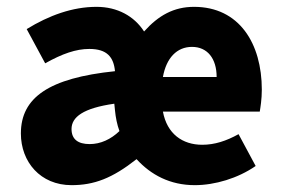

<svg xmlns="http://www.w3.org/2000/svg" viewBox="-20 -529 821 561"><path d="M189 12C255 12 308 -8 379 -64C421 -18 477 12 549 12C608 12 675 -8 727 -44L677 -137C641 -117 607 -106 571 -106C513 -106 468 -138 456 -203H739C741 -215 745 -239 745 -267C745 -402 679 -509 547 -509C488 -509 443 -484 401 -437C372 -482 323 -509 262 -509C192 -509 123 -484 58 -444L112 -344C162 -372 202 -386 241 -386C293 -386 312 -362 316 -321C123 -301 41 -244 41 -139C41 -56 98 12 189 12ZM242 -108C208 -108 189 -122 189 -152C189 -187 223 -213 314 -226L316 -206C318 -186 322 -165 329 -146C304 -122 274 -108 242 -108ZM456 -304C466 -360 497 -392 541 -392C586 -392 613 -358 613 -304Z"/></svg>

Font: DAIFUKU Sans
Style: Bold
Weight: 700
Designer: Original font ‘Source Han Sans JP’ : Paul D. Hunt
Foundry: Daifuku
Version: Version 1.000